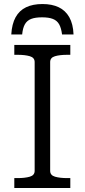

<svg xmlns="http://www.w3.org/2000/svg" viewBox="-20 -933 421 953"><path d="M191 -913Q143 -913 109.5 -897Q76 -881 57.5 -847.5Q39 -814 36 -762H90Q93 -794 103.5 -812.5Q114 -831 134.5 -839Q155 -847 189 -847Q222 -847 242.5 -839Q263 -831 273.5 -812.5Q284 -794 288 -762H345Q343 -814 324 -847.5Q305 -881 271.5 -897Q238 -913 191 -913ZM152 -85V-625Q152 -647 128 -654Q104 -661 67 -661H51V-710H329V-661H314Q277 -661 253 -654Q229 -647 229 -625V-85Q229 -63 253 -56Q277 -49 314 -49H329V0H51V-49H67Q104 -49 128 -56Q152 -63 152 -85Z"/></svg>

Font: Roboto Serif 20pt Light
Style: Regular
Weight: 300
Version: Version 1.008